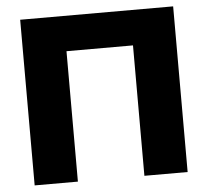

<svg xmlns="http://www.w3.org/2000/svg" viewBox="-51 -759 881 814"><g transform="rotate(-5 389.5 -352.5)"><path d="M64 0V-705H715V0H531V-555H248V0Z"/></g></svg>

Font: Nunito Sans 12pt Black
Style: Regular
Weight: 900
Designer: Vernon Adams
Foundry: Vernon Adams
Version: Version 3.101;gftools[0.9.27]